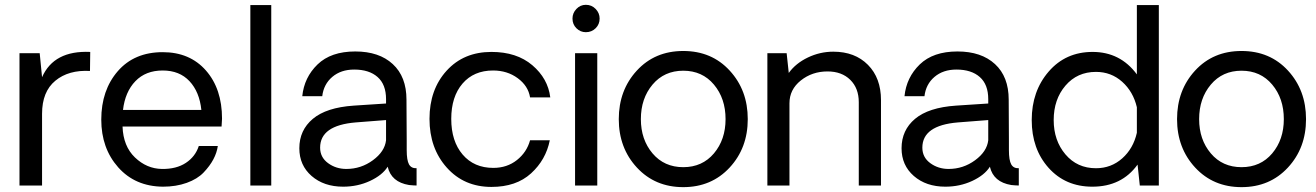

<svg xmlns="http://www.w3.org/2000/svg" viewBox="-20 -771 5470 798"><path d="M355 -555.2 354 -476.1Q265.1 -481 210 -435.5Q154.8 -390.1 154.8 -297.9V0H61V-549.8H145L154.8 -450.2Q204.1 -562 355 -555.2Z M902.8 -277.8Q902.8 -269 900.9 -245.1H489.3Q492.2 -163.1 541 -116.5Q589.8 -69.8 652.8 -68.8Q712.9 -67.9 752.4 -94Q792 -120.1 806.2 -164.1H885.3Q881.3 -136.2 866.7 -108.6Q852.1 -81.1 826.2 -54Q800.3 -26.9 756.1 -11Q711.9 4.9 657.2 4.9Q542 3.9 471.4 -75.4Q400.9 -154.8 400.9 -273.9Q400.9 -396 469.5 -475.1Q538.1 -554.2 656.2 -554.2Q769 -554.2 835.9 -478Q902.8 -401.9 902.8 -277.8ZM656.2 -478Q585.4 -478 542.7 -433.6Q500 -389.2 491.2 -314H816.9Q809.1 -389.2 767.6 -433.6Q726.1 -478 656.2 -478Z M1020.5 0V-750H1107.4V0Z M1406.2 4.9Q1326.2 4.9 1275.1 -39.6Q1224.1 -84 1224.1 -154.8Q1224.1 -230 1280.3 -277.1Q1336.4 -324.2 1450.2 -332L1584.5 -340.8V-358.9Q1584.5 -419.9 1549.3 -450.9Q1514.2 -481.9 1452.1 -481.9Q1397 -481.9 1361.1 -451.4Q1325.2 -420.9 1319.3 -371.1H1236.3Q1244.1 -449.2 1299.8 -503.2Q1355.5 -557.1 1456.5 -557.1Q1555.7 -557.1 1612.5 -504.6Q1669.4 -452.1 1669.4 -356.9Q1669.4 -316.9 1669.9 -268.1Q1670.4 -219.2 1670.4 -185.1Q1670.4 -150.9 1670.4 -147Q1670.4 -105 1679.9 -87.9Q1689.5 -70.8 1711.4 -71.8V0Q1700.2 0 1680.2 -2Q1606 -14.2 1591.3 -78.1Q1569.3 -43 1517.8 -19Q1466.3 4.9 1406.2 4.9ZM1419.4 -68.8Q1480.5 -68.8 1529.8 -105Q1579.1 -141.1 1584.5 -188V-272L1458.5 -262.2Q1310.5 -250 1310.5 -157.2Q1310.5 -117.2 1343.5 -93Q1376.5 -68.8 1419.4 -68.8Z M2022.5 5.9Q1908.7 5.9 1836.9 -74.5Q1765.1 -154.8 1765.1 -276.9Q1765.1 -398.9 1836.2 -477.1Q1907.2 -555.2 2022.5 -555.2Q2127.4 -555.2 2192.4 -500Q2257.3 -444.8 2267.1 -366.2H2183.1Q2175.3 -414.1 2131.8 -446Q2088.4 -478 2029.3 -478Q1949.2 -478 1902.3 -423.6Q1855.5 -369.1 1855.5 -276.9Q1855.5 -184.1 1902.8 -128.7Q1950.2 -73.2 2030.3 -73.2Q2087.4 -73.2 2128.4 -105.7Q2169.4 -138.2 2183.1 -188H2265.1Q2249 -106.9 2187.3 -50.5Q2125.5 5.9 2022.5 5.9Z M2415 -637.2Q2392.1 -637.2 2375.7 -653.6Q2359.4 -669.9 2359.4 -693.8Q2359.4 -716.8 2375.7 -733.9Q2392.1 -751 2415 -751Q2439 -751 2455.6 -733.9Q2472.2 -716.8 2472.2 -693.8Q2472.2 -669.9 2455.6 -653.6Q2439 -637.2 2415 -637.2ZM2370.1 -549.8H2462.4V0H2370.1Z M3012.5 -74.5Q2937 6.8 2819.8 6.8Q2702.6 6.8 2627.2 -74.5Q2551.8 -155.8 2551.8 -275.9Q2551.8 -396 2626.7 -477.5Q2701.7 -559.1 2819.8 -559.1Q2938 -559.1 3012.9 -477.5Q3087.9 -396 3087.9 -275.9Q3087.9 -155.8 3012.5 -74.5ZM2995.6 -275.9Q2995.6 -361.8 2947.3 -419.4Q2898.9 -477.1 2819.8 -477.1Q2740.7 -477.1 2692.1 -419.4Q2643.6 -361.8 2643.6 -275.9Q2643.6 -190.9 2692.1 -133.5Q2740.7 -76.2 2819.8 -76.2Q2898.9 -76.2 2947.3 -133.5Q2995.6 -190.9 2995.6 -275.9Z M3443.4 -556.2Q3533.2 -556.2 3587.4 -501.5Q3641.6 -446.8 3641.6 -355V0H3549.3V-346.2Q3549.3 -404.3 3513.9 -439.2Q3478.5 -474.1 3419.4 -474.1Q3355.5 -474.1 3308.3 -436.5Q3261.2 -398.9 3261.2 -341.8V0H3169.4V-549.8H3249.5L3258.3 -467.8Q3287.1 -507.8 3337.6 -532Q3388.2 -556.2 3443.4 -556.2Z M3909.2 4.9Q3829.1 4.9 3778.1 -39.6Q3727.1 -84 3727.1 -154.8Q3727.1 -230 3783.2 -277.1Q3839.4 -324.2 3953.1 -332L4087.4 -340.8V-358.9Q4087.4 -419.9 4052.2 -450.9Q4017.1 -481.9 3955.1 -481.9Q3899.9 -481.9 3864 -451.4Q3828.1 -420.9 3822.3 -371.1H3739.3Q3747.1 -449.2 3802.7 -503.2Q3858.4 -557.1 3959.5 -557.1Q4058.6 -557.1 4115.5 -504.6Q4172.4 -452.1 4172.4 -356.9Q4172.4 -316.9 4172.9 -268.1Q4173.3 -219.2 4173.3 -185.1Q4173.3 -150.9 4173.3 -147Q4173.3 -105 4182.9 -87.9Q4192.4 -70.8 4214.4 -71.8V0Q4203.1 0 4183.1 -2Q4108.9 -14.2 4094.2 -78.1Q4072.3 -43 4020.8 -19Q3969.2 4.9 3909.2 4.9ZM3922.4 -68.8Q3983.4 -68.8 4032.7 -105Q4082 -141.1 4087.4 -188V-272L3961.4 -262.2Q3813.5 -250 3813.5 -157.2Q3813.5 -117.2 3846.4 -93Q3879.4 -68.8 3922.4 -68.8Z M4796.4 -750V0H4717.3L4708 -86.9Q4642.1 4.9 4520 4.9Q4408.2 4.9 4338.1 -73.5Q4268.1 -151.9 4268.1 -272Q4268.1 -392.1 4338.6 -473.6Q4409.2 -555.2 4521 -555.2Q4636.2 -555.2 4705.1 -461.9V-750ZM4535.2 -71.8Q4598.1 -71.8 4644.3 -112.8Q4690.4 -153.8 4705.1 -219.2V-325.2Q4689.9 -390.1 4644 -431.2Q4598.1 -472.2 4535.2 -472.2Q4457 -472.2 4408.2 -415Q4359.4 -357.9 4359.4 -272Q4359.4 -187 4408.2 -129.4Q4457 -71.8 4535.2 -71.8Z M5332.8 -74.5Q5257.3 6.8 5140.1 6.8Q5022.9 6.8 4947.5 -74.5Q4872.1 -155.8 4872.1 -275.9Q4872.1 -396 4947 -477.5Q5022 -559.1 5140.1 -559.1Q5258.3 -559.1 5333.3 -477.5Q5408.2 -396 5408.2 -275.9Q5408.2 -155.8 5332.8 -74.5ZM5315.9 -275.9Q5315.9 -361.8 5267.6 -419.4Q5219.2 -477.1 5140.1 -477.1Q5061 -477.1 5012.5 -419.4Q4963.9 -361.8 4963.9 -275.9Q4963.9 -190.9 5012.5 -133.5Q5061 -76.2 5140.1 -76.2Q5219.2 -76.2 5267.6 -133.5Q5315.9 -190.9 5315.9 -275.9Z"/></svg>

Font: ø
Style: ø
Weight: 400
Designer: Samuel Oakes
Foundry: Samuel Oakes
Version: Version 1.000;PS 001.000;hotconv 1.0.88;makeotf.lib2.5.64775